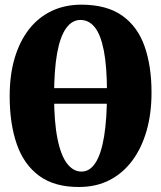

<svg xmlns="http://www.w3.org/2000/svg" viewBox="-20 -772 674 804"><path d="M313.5 11Q209.5 12 144.8 -35.2Q80 -82.5 50.2 -168.5Q20.5 -254.5 20.5 -369.5Q20.5 -457.5 41.2 -528Q62 -598.5 101 -648.8Q140 -699 195.8 -725.8Q251.5 -752.5 321.5 -752.5Q428 -752 492.2 -706.2Q556.5 -660.5 585.5 -577.8Q614.5 -495 614.5 -384.5Q614.5 -296.5 593.8 -224.2Q573 -152 534 -99.5Q495 -47 439.5 -18.2Q384 10.5 313.5 11ZM321 -53.5Q356.5 -53.5 380.2 -90.8Q404 -128 416 -201.2Q428 -274.5 428 -383Q428 -493 414.8 -560.2Q401.5 -627.5 376.8 -658Q352 -688.5 317 -688.5Q282 -688.5 257 -654Q232 -619.5 219.2 -549.2Q206.5 -479 206.5 -370.5Q206.5 -261 220.8 -190.8Q235 -120.5 261 -87Q287 -53.5 321 -53.5ZM592 -403V-337.5H43V-403Z"/></svg>

Font: Merriweather 24pt SemiCondensed Black
Style: Regular
Weight: 900
Width: 4
Designer: Eben Sorkin
Foundry: Eben Sorkin
Version: Version 2.100